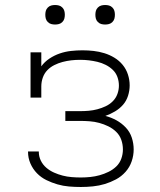

<svg xmlns="http://www.w3.org/2000/svg" viewBox="-20 -739 640 767"><path d="M303 8Q279 8 255.5 6Q232 4 209.5 -2.5Q187 -9 165.5 -19.5Q144 -30 127.5 -47Q111 -64 101.5 -86Q92 -108 92 -132Q92 -132 92 -132.5Q92 -133 92 -134H135Q135 -133 135 -133Q135 -133 135 -133Q135 -114 143 -97.5Q151 -81 165 -69Q179 -57 196 -49.5Q213 -42 230.5 -37.5Q248 -33 266.5 -31.5Q285 -30 303 -30Q322 -30 341 -32Q360 -34 378 -39Q396 -44 413.5 -52.5Q431 -61 444.5 -74Q458 -87 464.5 -105Q471 -123 471 -142Q471 -162 464.5 -180.5Q458 -199 444 -212.5Q430 -226 412.5 -234.5Q395 -243 376.5 -248Q358 -253 338.5 -254.5Q319 -256 300 -256H241V-295H300Q317 -295 334.5 -296.5Q352 -298 369 -302.5Q386 -307 402 -314.5Q418 -322 430.5 -334.5Q443 -347 449 -363.5Q455 -380 455 -397Q455 -415 449 -431.5Q443 -448 430.5 -460Q418 -472 402 -480Q386 -488 369 -492Q352 -496 335 -498Q318 -500 300 -500Q300 -500 300 -500Q300 -500 300 -500Q282 -500 264.5 -498Q247 -496 230 -491.5Q213 -487 197 -479Q181 -471 169 -458.5Q157 -446 151 -429Q145 -412 145 -394V-349H102V-530H145V-474Q158 -492 177.5 -505Q197 -518 219 -525.5Q241 -533 264 -535.5Q287 -538 309 -538Q309 -538 309 -538Q309 -538 310 -538Q332 -538 354 -535.5Q376 -533 397 -526.5Q418 -520 437 -508.5Q456 -497 470 -480Q484 -463 491 -441.5Q498 -420 498 -398Q498 -377 491.5 -356.5Q485 -336 471.5 -320.5Q458 -305 439.5 -294Q421 -283 401 -276Q424 -270 445 -258.5Q466 -247 482.5 -229.5Q499 -212 506.5 -189Q514 -166 514 -142Q514 -118 506 -94.5Q498 -71 481.5 -52.5Q465 -34 443.5 -22.5Q422 -11 399 -4Q376 3 351.5 5.5Q327 8 303 8ZM400 -641Q392 -641 384.5 -643Q377 -645 371 -651Q365 -657 363 -664.5Q361 -672 361 -680Q361 -688 363 -695.5Q365 -703 371 -709Q377 -715 384.5 -717Q392 -719 400 -719Q408 -719 415.5 -717Q423 -715 429 -709Q435 -703 437 -695.5Q439 -688 439 -680Q439 -672 437 -664.5Q435 -657 429 -651Q423 -645 415.5 -643Q408 -641 400 -641ZM200 -641Q192 -641 184.5 -643Q177 -645 171 -651Q165 -657 163 -664.5Q161 -672 161 -680Q161 -688 163 -695.5Q165 -703 171 -709Q177 -715 184.5 -717Q192 -719 200 -719Q208 -719 215.5 -717Q223 -715 229 -709Q235 -703 237 -695.5Q239 -688 239 -680Q239 -672 237 -664.5Q235 -657 229 -651Q223 -645 215.5 -643Q208 -641 200 -641Z"/></svg>

Font: Iosevka Curly Slab XLtEx
Style: Regular
Weight: 200
Width: 7
Monospace: yes
Designer: Belleve Invis
Foundry: Belleve Invis
Version: Version 11.1.0; ttfautohint (v1.8.3)